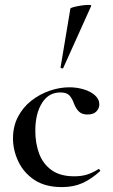

<svg xmlns="http://www.w3.org/2000/svg" viewBox="-20 -751 460 783"><path d="M233 12Q164 12 120 -17.5Q76 -47 54.5 -93Q33 -139 33 -186Q33 -236 53.5 -275Q74 -314 108 -340.5Q142 -367 182.5 -381Q223 -395 263 -395Q292 -395 320 -387Q348 -379 366.5 -363Q385 -347 385 -325Q385 -309 373 -296.5Q361 -284 337 -284Q315 -284 302.5 -295.5Q290 -307 282 -328Q274 -350 263 -362Q252 -374 226 -374Q178 -374 151 -330.5Q124 -287 124 -218Q124 -167 139.5 -125Q155 -83 190 -57.5Q225 -32 283 -32Q312 -32 334.5 -39Q357 -46 381 -61Q383 -63 386.5 -59Q390 -55 388 -53Q353 -21 316.5 -4.5Q280 12 233 12ZM238 -474Q237 -471 231.5 -472.5Q226 -474 227 -476L267 -716Q268 -719 281.5 -722.5Q295 -726 312 -728.5Q329 -731 341.5 -731Q354 -731 352 -727Z"/></svg>

Font: Cormorant Light SemiBold
Style: Regular
Weight: 600
Version: Version 4.000